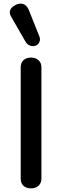

<svg xmlns="http://www.w3.org/2000/svg" viewBox="-20 -1027 342 1057"><path d="M94 -43V-657Q94 -682 109.5 -696Q125 -710 151 -710Q176 -710 192 -695.5Q208 -681 208 -657V-43Q208 -19 192 -4.5Q176 10 151 10Q125 10 109.5 -4Q94 -18 94 -43ZM122 -795 42 -934Q34 -947 34 -959Q34 -983 66 -1000Q80 -1007 94 -1007Q124 -1007 139 -971L197 -826Q200 -819 200 -811Q200 -796 189.5 -784.5Q179 -773 160 -773Q149 -773 138.5 -779Q128 -785 122 -795Z"/></svg>

Font: Kodchasan SemiBold
Style: Regular
Weight: 600
Version: Version 1.000; ttfautohint (v1.6)